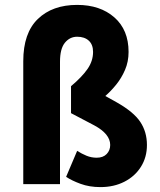

<svg xmlns="http://www.w3.org/2000/svg" viewBox="-20 -752 655 784"><path d="M75 0V-502Q75 -617 134.5 -674.5Q194 -732 295 -732Q389 -732 447 -681Q505 -630 505 -540Q505 -500 490.5 -466.5Q476 -433 454.5 -406.5Q433 -380 410 -360L455 -335Q526 -295 553 -254Q580 -213 580 -160Q580 -110 555.5 -71Q531 -32 488 -10Q445 12 390 12Q345 12 308.5 -1.5Q272 -15 250 -30L295 -136Q314 -124 333.5 -116Q353 -108 375 -108Q401 -108 415.5 -123Q430 -138 430 -160Q430 -205 365 -240L270 -290V-400Q315 -438 337.5 -470.5Q360 -503 360 -540Q360 -570 342.5 -586Q325 -602 295 -602Q265 -602 245 -577.5Q225 -553 225 -500V0Z"/></svg>

Font: Radio Canada
Style: Bold
Weight: 700
Designer: Charles Daoud, Etienne Aubert Bonn, Alexandre Saumier Demers, Jacques Le Bailly
Foundry: Radio-Canada
Version: Version 2.104; ttfautohint (v1.8.4.7-5d5b);gftools[0.9.28.de